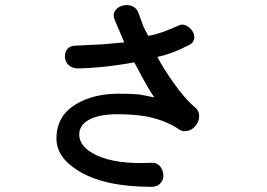

<svg xmlns="http://www.w3.org/2000/svg" viewBox="-20 -761 1040 749"><path d="M426.8 -684.6 464.8 -595.7Q425.8 -591.8 377 -587.9Q338.9 -585.9 275.4 -583Q253.9 -583 242.2 -569.3Q232.4 -556.6 233.4 -538.1Q234.4 -519.5 247.1 -507.8Q260.7 -494.1 284.2 -494.1Q335 -495.1 398.4 -502Q456.1 -508.8 503.9 -517.6L526.4 -475.6Q543 -444.3 551.8 -429.7Q564.5 -406.2 582 -380.9Q542 -389.6 522.5 -392.6Q492.2 -395.5 445.3 -395.5Q348.6 -395.5 283.2 -358.4Q200.2 -312.5 200.2 -220.7Q200.2 -147.5 284.2 -95.7Q384.8 -32.2 570.3 -32.2Q594.7 -32.2 607.4 -47.9Q619.1 -61.5 617.2 -81.1Q615.2 -100.6 602.5 -114.3Q588.9 -127.9 570.3 -126Q434.6 -119.1 356.4 -155.3Q289.1 -187.5 289.1 -236.3Q289.1 -268.6 319.3 -289.1Q358.4 -315.4 439.5 -315.4Q504.9 -315.4 556.6 -305.7Q622.1 -292 671.9 -260.7Q688.5 -246.1 709 -250Q728.5 -252.9 742.2 -269.5Q756.8 -287.1 756.8 -306.6Q757.8 -328.1 740.2 -342.8Q701.2 -375 656.2 -439.5Q620.1 -489.3 593.8 -539.1Q623 -544.9 653.3 -556.6Q680.7 -566.4 714.8 -584Q733.4 -591.8 737.3 -608.4Q740.2 -623 731.4 -638.7Q721.7 -653.3 707 -661.1Q690.4 -668.9 675.8 -661.1Q642.6 -646.5 617.2 -636.7Q583 -625 558.6 -621.1Q547.9 -639.6 540 -656.2Q536.1 -667 528.3 -688.5L520.5 -710Q513.7 -729.5 495.1 -737.3Q477.5 -744.1 459 -739.3Q439.5 -734.4 429.7 -719.7Q418.9 -705.1 426.8 -684.6Z"/></svg>

Font: GungsuhChe
Style: Regular
Weight: 400
Monospace: yes
Version: Version 2.21